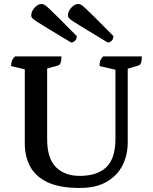

<svg xmlns="http://www.w3.org/2000/svg" viewBox="-20 -921 758 953"><path d="M375 12Q277 12 217 -16Q157 -44 130 -94Q103 -144 103 -211V-577L35 -593Q35 -608 39 -619Q43 -630 55 -641H285Q285 -601 269 -596L214 -581V-230Q214 -135 257.5 -91.5Q301 -48 376 -48Q463 -48 508 -91.5Q553 -135 553 -232V-575L474 -593Q474 -608 477.5 -619Q481 -630 492 -641H684Q684 -600 668 -596L614 -580V-214Q614 -152 588.5 -101Q563 -50 510 -19Q457 12 375 12ZM515 -710Q525 -710 534 -718.5Q543 -727 543 -742Q486 -800 453.5 -832Q421 -864 405 -879Q389 -894 382 -897.5Q375 -901 368 -901Q350 -901 333.5 -882.5Q317 -864 317 -844Q317 -838 321.5 -832Q326 -826 344.5 -814Q363 -802 403 -777.5Q443 -753 515 -710ZM333 -710Q343 -710 352 -718.5Q361 -727 361 -742Q304 -800 271.5 -832Q239 -864 223 -879Q207 -894 200 -897.5Q193 -901 186 -901Q168 -901 151.5 -882.5Q135 -864 135 -844Q135 -838 139.5 -832Q144 -826 162.5 -814Q181 -802 221 -777.5Q261 -753 333 -710Z"/></svg>

Font: Petrona SemiBold
Style: Regular
Weight: 600
Designer: Ringo R. Seeber
Foundry: Ringo R. Seeber
Version: Version 2.001; ttfautohint (v1.8.3)